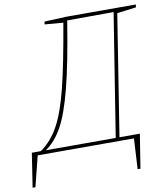

<svg xmlns="http://www.w3.org/2000/svg" viewBox="-141 -770 886 1010"><g transform="rotate(-10 302.0 -264.5)"><path d="M-21 -19 -49 163H-34L7 0H521L512 163H527L556 -19H447L549 -664L651 -677L653 -692H285L165 -687L162 -672L261 -664Q224 -447 193.5 -324.5Q163 -202 124.5 -131Q86 -60 27 -19ZM54 -19Q106 -55 143 -121.5Q180 -188 213.5 -317.5Q247 -447 283 -672L531 -673L427 -19Z"/></g></svg>

Font: Bitter Pro Thin
Style: Italic
Weight: 250
Italic angle: -9°
Designer: Sol Matas, and Bitter project Authors
Foundry: Sol Matas
Version: Version 1.010